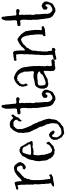

<svg xmlns="http://www.w3.org/2000/svg" viewBox="820 -1560 874 2555"><g transform="rotate(-90 1257.5 -283.0)"><path d="M124 -461.9 121.1 -447.3Q121.1 -436.5 132.8 -430.7Q135.7 -431.6 142.6 -438Q149.4 -444.3 164.1 -456.5Q178.7 -468.8 180.7 -475.6Q188.5 -480.5 199.2 -489.7Q210 -499 211.9 -502H215.8Q234.4 -520.5 261.2 -527.8Q288.1 -535.2 296.9 -535.2Q325.2 -535.2 343.8 -513.7Q347.7 -507.8 352.1 -501.5Q356.4 -495.1 364.3 -487.3Q370.1 -483.4 372.6 -469.2Q375 -455.1 378.9 -449.2Q377 -445.3 373.5 -438Q370.1 -430.7 365.7 -423.3Q361.3 -416 357.9 -409.7Q354.5 -403.3 352.1 -401.4Q349.6 -399.4 340.8 -394Q332 -388.7 329.1 -382.8Q328.1 -381.8 319.8 -379.9Q311.5 -377.9 309.6 -376H307.6Q304.7 -375 304.2 -377.9Q303.7 -380.9 301.8 -382.8H297.9Q290 -382.8 287.1 -386.7L278.3 -394.5Q284.2 -410.2 293.9 -419.9Q301.8 -418 308.6 -418Q324.2 -418 333 -445.3Q327.1 -455.1 324.7 -463.9Q322.3 -472.7 316.4 -483.9Q310.5 -495.1 291.5 -495.1Q272.5 -495.1 260.7 -485.8Q249 -476.6 246.1 -465.8Q237.3 -461.9 230.5 -453.6Q223.6 -445.3 212.9 -438.5Q202.1 -431.6 202.1 -430.2Q202.1 -428.7 201.7 -427.7Q201.2 -426.8 198.7 -425.8Q196.3 -424.8 190.4 -421.9Q188.5 -418.9 187.5 -415.5Q186.5 -412.1 184.6 -408.2Q179.7 -407.2 176.3 -403.8Q172.9 -400.4 168 -399.4L168.9 -390.6Q168.9 -377.9 151.4 -360.4L155.3 -347.7V-346.7Q151.4 -340.8 149.9 -333Q148.4 -325.2 142.6 -320.3Q137.7 -295.9 137.7 -263.7L138.7 -186.5Q138.7 -181.6 139.6 -171.4Q140.6 -161.1 142.1 -141.6Q143.6 -122.1 147.5 -115.2L146.5 -111.3Q147.5 -109.4 147.5 -100.1Q147.5 -90.8 150.9 -80.6Q154.3 -70.3 151.4 -58.6Q154.3 -50.8 167 -50.8Q179.7 -50.8 184.6 -54.7H185.5Q189.5 -54.7 189 -57.6Q188.5 -60.5 190.4 -63.5Q194.3 -65.4 200.7 -65.4Q207 -65.4 210.9 -57.6Q214.8 -49.8 214.8 -43.5Q214.8 -37.1 213.9 -34.2Q205.1 -27.3 194.3 -28.3Q191.4 -26.4 188 -22.9Q184.6 -19.5 178.7 -16.6Q172.9 -13.7 155.3 -14.2Q137.7 -14.6 130.4 -12.2Q123 -9.8 121.6 -8.8Q120.1 -7.8 114.7 -6.3Q109.4 -4.9 100.6 -4.9Q91.8 -4.9 85 1H83Q80.1 1 79.1 -0.5Q78.1 -2 76.2 -2.9Q66.4 -1 60.5 -1Q54.7 -1 51.8 -2.9Q53.7 -29.3 92.8 -38.1Q92.8 -43 96.7 -43.9V-45.9Q96.7 -56.6 92.8 -67.4Q88.9 -78.1 88.9 -89.8L90.8 -102.5L85 -133.8L86.9 -151.4L81.1 -208L83 -248Q83 -253.9 83 -259.8L77.1 -287.1L79.1 -303.7L77.1 -335L79.1 -358.4L76.2 -392.6Q75.2 -404.3 75.7 -416Q76.2 -427.7 76.2 -439.5L73.2 -458Q73.2 -469.7 71.3 -485.4Q65.4 -483.4 58.1 -484.9Q50.8 -486.3 46.9 -478.5Q43 -481.4 42 -481.4L27.3 -475.6Q26.4 -480.5 22 -479.5Q17.6 -478.5 14.6 -478.5H13.7Q11.7 -487.3 11.7 -490.2Q11.7 -505.9 27.3 -505.9L39.1 -508.8Q70.3 -517.6 84.5 -522.5Q98.6 -527.3 102.5 -526.4Q106.4 -525.4 110.4 -519.5Q114.3 -513.7 116.2 -506.8Q118.2 -500 118.7 -492.7Q119.1 -485.4 120.1 -478.5Z M609.4 -391.6 637.7 -351.6V-349.6Q637.7 -335 646 -325.2Q654.3 -315.4 659.2 -301.8Q656.2 -297.9 653.3 -294.9Q650.4 -292 648.4 -287.1Q641.6 -285.2 638.7 -285.2L623 -286.1Q617.2 -286.1 613.3 -283.2Q608.4 -286.1 601.6 -286.1H589.8Q580.1 -286.1 573.2 -289.1Q569.3 -288.1 567.4 -283.2Q565.4 -278.3 553.7 -278.8Q542 -279.3 536.6 -277.8Q531.2 -276.4 528.3 -274.9Q525.4 -273.4 519.5 -273.4L500 -275.4H476.6Q467.8 -261.7 467.8 -203.1L474.6 -160.2L473.6 -139.6Q473.6 -128.9 475.6 -127Q482.4 -118.2 482.4 -107.9Q482.4 -97.7 487.8 -86.9Q493.2 -76.2 494.6 -69.8Q496.1 -63.5 500 -53.7Q503.9 -43.9 514.2 -35.6Q524.4 -27.3 537.6 -27.3Q550.8 -27.3 560.1 -34.7Q569.3 -42 574.7 -44.9Q580.1 -47.9 581.1 -47.4Q582 -46.9 585.4 -48.8Q588.9 -50.8 597.2 -58.6Q605.5 -66.4 607.4 -69.3Q609.4 -72.3 611.3 -77.6Q613.3 -83 616.7 -92.8Q620.1 -102.5 627 -102.5Q633.8 -102.5 641.1 -92.3Q648.4 -82 648.4 -71.8Q648.4 -61.5 637.2 -55.7Q626 -49.8 623 -39.1Q607.4 -32.2 605 -25.9Q602.5 -19.5 600.1 -18.1Q597.7 -16.6 596.7 -17.1Q595.7 -17.6 593.8 -17.6Q591.8 -17.6 591.8 -13.7Q585.9 -9.8 580.1 -3.9Q568.4 -7.8 556.6 0.5Q544.9 8.8 534.2 8.8Q523.4 8.8 514.6 1Q509.8 2.9 503.9 2.9Q498 2.9 492.2 4.9Q484.4 -2.9 474.6 -6.8Q464.8 -10.7 455.1 -15.6Q453.1 -21.5 450.7 -22Q448.2 -22.5 450.2 -29.3Q446.3 -31.2 442.9 -33.2Q439.5 -35.2 435.5 -37.1Q432.6 -43.9 424.8 -51.8V-64.5Q417 -67.4 414.6 -76.7Q412.1 -85.9 404.3 -90.8Q403.3 -102.5 399.9 -113.8Q396.5 -125 396.5 -136.7V-154.3L389.6 -195.3V-203.1L392.6 -211.9L389.6 -220.7L396.5 -261.7L400.4 -267.6Q405.3 -293 408.7 -313.5Q412.1 -334 422.4 -353Q432.6 -372.1 443.4 -389.2Q454.1 -406.2 457 -420.9Q486.3 -444.3 516.6 -460.9Q521.5 -459 524.4 -459L540 -461.9Q548.8 -461.9 560.5 -450.2L571.3 -452.1H575.2Q577.1 -449.2 577.6 -445.3Q578.1 -441.4 582 -440.4Q592.8 -431.6 595.2 -419.4Q597.7 -407.2 609.4 -400.4ZM582 -309.6 615.2 -316.4V-320.3Q615.2 -326.2 613.8 -332Q612.3 -337.9 611.3 -343.8Q605.5 -350.6 600.1 -354.5Q594.7 -358.4 595.7 -369.1Q586.9 -372.1 584.5 -381.8Q582 -391.6 580.1 -400.4Q578.1 -400.4 578.1 -404.3Q571.3 -409.2 568.4 -412.1Q557.6 -422.9 534.7 -422.9Q511.7 -422.9 505.4 -417.5Q499 -412.1 492.2 -388.2Q485.4 -364.3 480 -348.1Q474.6 -332 474.6 -315.4V-309.6L505.9 -305.7L528.3 -307.6L536.1 -305.7L551.8 -309.6L565.4 -307.6L573.2 -311.5Z M998 -567.4Q1010.7 -567.4 1010.7 -550.8Q1010.7 -543 1003.4 -535.6Q996.1 -528.3 993.2 -524.9Q990.2 -521.5 989.3 -521.5Q989.3 -508.8 978.5 -504.9L979.5 -502.9Q979.5 -499 973.6 -495.1Q974.6 -494.1 974.6 -488.8Q974.6 -483.4 970.2 -479Q965.8 -474.6 965.8 -467.8Q960.9 -466.8 958 -463.9Q955.1 -460.9 950.2 -460Q948.2 -455.1 945.3 -451.7Q942.4 -448.2 939.5 -444.3Q935.5 -442.4 934.6 -437.5Q933.6 -432.6 927.7 -432.6H925.8Q918 -440.4 918 -451.7Q918 -462.9 924.3 -475.1Q930.7 -487.3 941.4 -490.2Q940.4 -497.1 940.4 -503.4Q940.4 -509.8 938 -516.1Q935.5 -522.5 930.2 -525.4Q924.8 -528.3 923.8 -535.2Q916 -535.2 909.2 -539.1Q902.3 -543 894.5 -543L870.1 -539.1Q867.2 -539.1 861.3 -541Q851.6 -538.1 847.2 -528.8Q842.8 -519.5 833 -516.6Q829.1 -507.8 823.2 -501Q817.4 -494.1 814.5 -485.4Q818.4 -473.6 817.4 -462.9Q816.4 -452.1 816.4 -441.4L817.4 -428.7Q825.2 -398.4 838.4 -366.2Q851.6 -334 852.5 -332.5Q853.5 -331.1 853.5 -327.6Q853.5 -324.2 857.4 -317.4Q861.3 -310.5 865.7 -303.2Q870.1 -295.9 875 -289.1Q879.9 -282.2 884.3 -272.9Q888.7 -263.7 893.6 -248.5Q898.4 -233.4 902.8 -224.1Q907.2 -214.8 909.7 -212.4Q912.1 -210 914.6 -206.1Q917 -202.1 916.5 -198.2Q916 -194.3 918 -188Q919.9 -181.6 923.3 -176.3Q926.8 -170.9 926.8 -162.1Q929.7 -159.2 931.2 -154.8Q932.6 -150.4 936.5 -147.5Q938.5 -131.8 944.8 -117.2Q951.2 -102.5 951.2 -92.3Q951.2 -82 953.1 -81.1Q955.1 -80.1 955.1 -70.8Q955.1 -61.5 950.2 -42Q945.3 -22.5 945.3 -6.3Q945.3 9.8 939.5 18.1Q933.6 26.4 935.5 35.2Q930.7 37.1 928.7 42.5Q926.8 47.9 920.9 49.8Q921.9 50.8 921.9 51.8Q921.9 52.7 915.5 58.6Q909.2 64.5 907.2 64.5Q904.3 73.2 904.3 76.2Q896.5 80.1 890.6 85.4Q884.8 90.8 877 93.8Q871.1 99.6 863.8 104.5Q856.4 109.4 852.5 117.2Q843.8 119.1 835 123Q826.2 127 819.8 127Q813.5 127 807.6 125Q802.7 126 798.3 128.9Q793.9 131.8 787.1 131.8L774.4 130.9L758.8 133.8Q752.9 133.8 748 127.9Q743.2 122.1 739.3 117.2H736.3Q726.6 117.2 722.2 111.3Q717.8 105.5 710 102.5Q704.1 89.8 696.3 79.6Q688.5 69.3 685.5 59.1Q682.6 48.8 678.2 45.4Q673.8 42 673.8 36.1L674.8 23.4L671.9 1Q671.9 -7.8 676.8 -15.1Q681.6 -22.5 681.6 -30.3Q683.6 -30.3 714.8 -61.5Q722.7 -61.5 727.5 -64.5Q732.4 -67.4 740.2 -69.3L758.8 -60.5Q774.4 -52.7 779.8 -42.5Q785.2 -32.2 791 -24.9Q796.9 -17.6 796.9 -11.2Q796.9 -4.9 790.5 0.5Q784.2 5.9 777.8 5.9Q771.5 5.9 764.2 0.5Q756.8 -4.9 749 -7.8Q744.1 -12.7 742.7 -20Q741.2 -27.3 735.4 -29.3L710 -17.6L711.9 -3.9V-2Q707 2 709 11.7Q710.9 21.5 703.1 25.4Q709 30.3 709 36.1Q709 42 712.4 50.3Q715.8 58.6 724.1 67.4Q732.4 76.2 737.3 85.9H739.3Q748 85.9 752 94.7Q766.6 97.7 773.4 97.7H778.3L780.3 95.7L786.1 96.7Q796.9 96.7 805.7 93.3Q814.5 89.8 824.2 88.9Q832 85 837.9 80.1Q843.8 75.2 849.6 71.3Q855.5 67.4 861.3 64.5Q867.2 61.5 873 57.6L875 53.7H878.9Q879.9 51.8 879.4 50.8Q878.9 49.8 880.4 47.4Q881.8 44.9 884.8 43Q887.7 41 889.2 37.1Q890.6 33.2 890.6 24.9Q890.6 16.6 891.6 11.7Q892.6 6.8 894.5 2.4Q896.5 -2 896.5 -4.9L893.6 -17.6L894.5 -32.2Q894.5 -48.8 887.7 -64.9Q880.9 -81.1 881.8 -97.7Q877.9 -103.5 874 -109.4L871.1 -117.2L866.2 -120.1L864.3 -133.8Q862.3 -138.7 857.4 -145Q852.5 -151.4 851.6 -158.2Q850.6 -165 849.1 -169.4Q847.7 -173.8 847.7 -179.7Q847.7 -185.5 846.7 -189.5Q844.7 -193.4 843.3 -191.9Q841.8 -190.4 841.8 -197.3V-198.2Q838.9 -206.1 831.1 -216.8Q823.2 -227.5 819.8 -235.8Q816.4 -244.1 815.4 -248.5Q814.5 -252.9 809.6 -255.9Q810.5 -256.8 810.5 -259.8Q810.5 -275.4 796.9 -282.2V-289.1Q796.9 -293 795.4 -293Q793.9 -293 793 -294.9L787.1 -307.6Q777.3 -324.2 775.4 -336.4Q773.4 -348.6 772 -356.9Q770.5 -365.2 771 -370.6Q771.5 -376 770 -382.3Q768.6 -388.7 766.6 -396.5Q764.6 -404.3 764.6 -411.6Q764.6 -418.9 767.1 -432.1Q769.5 -445.3 768.1 -456.5Q766.6 -467.8 768.6 -478.5L772.5 -483.4V-487.3Q772.5 -491.2 787.6 -518.6Q802.7 -545.9 803.7 -547.9Q805.7 -549.8 809.1 -551.8Q812.5 -553.7 814.5 -555.7L840.8 -584Q851.6 -585.9 862.3 -588.4Q873 -590.8 883.8 -590.8L893.6 -588.9Q895.5 -588.9 895.5 -590.3Q895.5 -591.8 897.5 -590.8L899.4 -587.9Q903.3 -585.9 908.2 -586.4Q913.1 -586.9 916.5 -585Q919.9 -583 923.3 -578.6Q926.8 -574.2 928.7 -574.7Q930.7 -575.2 931.6 -575.2Q932.6 -575.2 934.6 -576.2L936.5 -574.2Q937.5 -569.3 940.4 -567.4Q943.4 -565.4 947.3 -560.5V-556.6L951.2 -557.6Q960.9 -544.9 966.3 -544.9Q971.7 -544.9 974.1 -548.3Q976.6 -551.8 979.5 -555.7Q982.4 -559.6 985.8 -563.5Q989.3 -567.4 998 -567.4Z M1271.5 -163.1 1288.1 -165Q1293 -165 1297.4 -161.1Q1301.8 -157.2 1308.6 -159.2Q1311.5 -152.3 1323.2 -147.5Q1324.2 -138.7 1335 -133.8Q1335.9 -126 1338.9 -120.6Q1341.8 -115.2 1340.8 -107.4V-105.5L1337.9 -103.5Q1337.9 -101.6 1339.4 -101.6Q1340.8 -101.6 1340.8 -96.2Q1340.8 -90.8 1336.4 -79.1Q1332 -67.4 1327.1 -60.5Q1325.2 -46.9 1319.3 -38.6Q1313.5 -30.3 1308.6 -18.6Q1299.8 -17.6 1293 -10.7Q1286.1 -3.9 1283.2 -4.4Q1280.3 -4.9 1274.9 -2Q1269.5 1 1266.6 7.8L1261.7 5.9Q1258.8 5.9 1256.8 9.3Q1254.9 12.7 1249 14.2Q1243.2 15.6 1233.4 15.1Q1223.6 14.6 1213.9 19.5Q1201.2 8.8 1191.4 9.8Q1189.5 2.9 1181.6 0.5Q1173.8 -2 1167.5 -5.4Q1161.1 -8.8 1155.8 -13.7Q1150.4 -18.6 1143.6 -21.5Q1142.6 -27.3 1138.7 -29.8Q1134.8 -32.2 1135.7 -40L1125 -44.9V-48.8Q1125 -63.5 1121.6 -68.4Q1118.2 -73.2 1116.7 -80.1Q1115.2 -86.9 1115.7 -92.3Q1116.2 -97.7 1116.2 -104Q1116.2 -110.4 1112.3 -121.1Q1108.4 -131.8 1108.9 -140.1Q1109.4 -148.4 1107.9 -160.2Q1106.4 -171.9 1103.5 -189.5Q1100.6 -207 1098.6 -221.2Q1096.7 -235.4 1097.7 -245.6Q1098.6 -255.9 1098.6 -265.6V-282.2Q1098.6 -294.9 1096.2 -300.8Q1093.8 -306.6 1093.8 -309.6L1097.7 -330.1L1093.8 -340.8L1097.7 -368.2L1098.6 -404.3Q1098.6 -433.6 1091.3 -444.3Q1084 -455.1 1078.6 -455.1Q1073.2 -455.1 1067.4 -451.2Q1061.5 -447.3 1053.2 -448.2Q1044.9 -449.2 1040 -449.2L1033.2 -448.2L1018.6 -451.2Q1012.7 -462.9 1012.7 -468.8Q1012.7 -474.6 1015.6 -478.5Q1018.6 -482.4 1020.5 -487.3Q1027.3 -489.3 1038.6 -489.3Q1049.8 -489.3 1054.7 -495.1Q1057.6 -492.2 1062.5 -492.2Q1067.4 -492.2 1072.3 -494.1Q1077.1 -496.1 1083 -495.1Q1091.8 -508.8 1091.8 -531.2L1086.9 -596.7L1088.9 -612.3L1086.9 -627Q1088.9 -632.8 1088.9 -634.8L1086.9 -640.6Q1086.9 -643.6 1091.3 -656.7Q1095.7 -669.9 1097.7 -676.3Q1099.6 -682.6 1101.1 -685.5Q1102.5 -688.5 1105.5 -691.4Q1108.4 -694.3 1108.4 -698.2H1112.3L1118.2 -700.2Q1138.7 -700.2 1138.7 -675.8V-663.1Q1138.7 -654.3 1143.6 -644.5Q1144.5 -610.4 1149.4 -576.7Q1154.3 -543 1156.2 -507.8Q1165 -502 1176.8 -502L1212.9 -505.9Q1227.5 -505.9 1231.4 -500.5Q1235.4 -495.1 1239.3 -495.1L1238.3 -492.2L1241.2 -481.4Q1241.2 -470.7 1232.4 -466.8Q1223.6 -462.9 1216.8 -458Q1189.5 -468.8 1179.7 -468.8Q1169.9 -468.8 1164.1 -465.8Q1161.1 -460 1161.1 -455.1L1166 -432.6L1162.1 -391.6L1166 -372.1L1164.1 -352.5L1166 -318.4L1162.1 -286.1Q1162.1 -255.9 1169.9 -252Q1170.9 -251 1170.9 -247.1L1169.9 -213.9L1177.7 -111.3L1175.8 -94.7Q1175.8 -87.9 1179.7 -76.2Q1183.6 -64.5 1185.5 -57.6Q1187.5 -50.8 1189.5 -48.3Q1191.4 -45.9 1195.3 -44.9Q1199.2 -43.9 1201.7 -42Q1204.1 -40 1204.1 -38.1Q1204.1 -36.1 1206.1 -33.2Q1208 -30.3 1215.8 -26.4Q1223.6 -22.5 1231.9 -22.5Q1240.2 -22.5 1249.5 -26.4Q1258.8 -30.3 1265.6 -34.7Q1272.5 -39.1 1278.3 -43.5Q1284.2 -47.9 1291 -48.8L1290 -50.8Q1290 -54.7 1294.4 -58.1Q1298.8 -61.5 1300.8 -67.4L1303.7 -92.8Q1303.7 -115.2 1291.5 -115.2Q1279.3 -115.2 1276.9 -107.4Q1274.4 -99.6 1269.5 -91.8Q1264.6 -88.9 1258.8 -88.9Q1242.2 -88.9 1231.4 -105.5V-114.3Q1231.4 -120.1 1235.4 -120.1Q1233.4 -122.1 1233.4 -125V-137.7Q1235.4 -144.5 1246.6 -150.4Q1257.8 -156.2 1263.2 -159.2Q1268.6 -162.1 1271.5 -163.1Z M1419.9 -255.9 1451.2 -261.7Q1459 -261.7 1461.4 -263.2Q1463.9 -264.6 1482.4 -269.5Q1501 -274.4 1517.6 -274.4H1541Q1552.7 -274.4 1558.6 -271Q1564.5 -267.6 1569.3 -267.6Q1574.2 -267.6 1585.9 -276.4Q1586.9 -280.3 1586.9 -284.2V-293Q1586.9 -317.4 1583.5 -336.4Q1580.1 -355.5 1581.5 -377.9Q1583 -400.4 1578.6 -405.8Q1574.2 -411.1 1572.3 -414.6Q1570.3 -418 1571.3 -421.9Q1572.3 -425.8 1568.8 -431.2Q1565.4 -436.5 1565.9 -439Q1566.4 -441.4 1564.9 -443.4Q1563.5 -445.3 1562 -445.8Q1560.5 -446.3 1559.1 -448.2Q1557.6 -450.2 1558.1 -451.2Q1558.6 -452.1 1557.1 -455.1Q1555.7 -458 1552.2 -460.4Q1548.8 -462.9 1547.9 -467.8Q1535.2 -473.6 1526.4 -487.3Q1521.5 -488.3 1516.1 -487.8Q1510.7 -487.3 1506.3 -488.8Q1502 -490.2 1499 -491.7Q1496.1 -493.2 1492.2 -493.2L1469.7 -487.3Q1468.8 -487.3 1462.9 -489.3Q1458 -488.3 1458 -482.9Q1458 -477.5 1456.1 -474.6Q1447.3 -474.6 1447.3 -467.8Q1442.4 -467.8 1440.4 -464.8Q1438.5 -461.9 1432.6 -463.9Q1428.7 -457 1424.8 -450.2Q1420.9 -443.4 1414.1 -439.5Q1411.1 -423.8 1411.1 -410.2Q1411.1 -396.5 1417 -390.6Q1422.9 -384.8 1422.9 -378.4Q1422.9 -372.1 1418 -362.8Q1413.1 -353.5 1406.2 -353.5Q1399.4 -353.5 1397 -357.4Q1394.5 -361.3 1393.1 -366.2Q1391.6 -371.1 1390.6 -376.5Q1389.6 -381.8 1383.8 -387.7Q1386.7 -387.7 1386.7 -392.6Q1386.7 -397.5 1383.8 -401.4Q1380.9 -405.3 1380.9 -422.9Q1380.9 -440.4 1388.7 -445.3Q1387.7 -445.3 1387.7 -447.3L1389.6 -456.1Q1388.7 -456.1 1388.7 -458L1392.6 -463.9L1391.6 -465.8Q1392.6 -469.7 1396 -469.2Q1399.4 -468.8 1401.4 -471.2Q1403.3 -473.6 1410.2 -487.3Q1417 -489.3 1419.4 -493.7Q1421.9 -498 1426.8 -502Q1434.6 -504.9 1437.5 -509.3Q1440.4 -513.7 1444.8 -515.6Q1449.2 -517.6 1454.6 -518.6Q1460 -519.5 1461.9 -525.4L1464.8 -524.4Q1469.7 -524.4 1471.7 -527.8Q1473.6 -531.2 1482.9 -531.2Q1492.2 -531.2 1493.2 -533.2Q1494.1 -535.2 1501 -535.2Q1507.8 -535.2 1522 -528.3Q1536.1 -521.5 1539.1 -521.5H1542Q1548.8 -513.7 1560.5 -511.7Q1574.2 -501 1587.4 -491.7Q1600.6 -482.4 1608.4 -467.8Q1610.4 -465.8 1609.9 -464.8Q1609.4 -463.9 1612.3 -460.4Q1615.2 -457 1618.2 -452.1Q1621.1 -447.3 1624 -443.8Q1627 -440.4 1627.4 -440.9Q1627.9 -441.4 1627.9 -433.6L1628.9 -432.6L1631.8 -430.7Q1637.7 -416 1641.6 -385.7Q1645.5 -355.5 1645.5 -351.1Q1645.5 -346.7 1647 -344.2Q1648.4 -341.8 1650.4 -334.5Q1652.3 -327.1 1651.9 -314Q1651.4 -300.8 1652.8 -292.5Q1654.3 -284.2 1655.8 -278.8Q1657.2 -273.4 1657.2 -267.6L1654.3 -252.9L1657.2 -189.5L1654.3 -175.8L1655.3 -154.3L1652.3 -122.1L1659.2 -90.8L1653.3 -64.5L1657.2 -43.9Q1657.2 -40 1654.3 -38.1Q1664.1 -30.3 1677.7 -30.3L1708 -36.1H1735.4Q1737.3 -34.2 1737.3 -32.2Q1737.3 -30.3 1739.7 -28.3Q1742.2 -26.4 1744.1 -25.4Q1746.1 -24.4 1746.1 -20.5Q1746.1 -16.6 1744.1 -14.2Q1742.2 -11.7 1744.1 -6.8Q1738.3 -5.9 1736.8 -2.4Q1735.4 1 1731.9 2.9Q1728.5 4.9 1721.7 4.9Q1714.8 4.9 1705.1 9.8Q1701.2 8.8 1695.3 8.8L1683.6 5.9Q1681.6 5.9 1681.2 8.3Q1680.7 10.7 1677.7 10.7L1669.9 7.8Q1662.1 7.8 1654.8 11.7Q1647.5 15.6 1643.6 15.6Q1639.6 15.6 1633.8 13.7L1621.1 16.6Q1618.2 16.6 1613.3 12.7Q1608.4 8.8 1599.1 2Q1589.8 -4.9 1589.8 -16.6L1591.8 -30.3L1587.9 -41L1591.8 -105.5L1590.8 -132.8Q1590.8 -139.6 1580.1 -139.6Q1577.1 -139.6 1573.7 -136.7Q1570.3 -133.8 1566.9 -131.8Q1563.5 -129.9 1560.1 -129.9Q1556.6 -129.9 1552.7 -127.9Q1548.8 -126 1546.4 -123.5Q1543.9 -121.1 1538.1 -120.1Q1530.3 -109.4 1517.6 -109.4H1514.6Q1511.7 -108.4 1509.8 -105.5Q1507.8 -102.5 1504.4 -100.1Q1501 -97.7 1495.6 -96.2Q1490.2 -94.7 1487.3 -88.9L1454.1 -83Q1449.2 -83 1445.3 -85.9Q1437.5 -78.1 1429.7 -78.1Q1390.6 -78.1 1377.9 -91.8Q1373 -97.7 1366.2 -102.5L1363.3 -116.2Q1361.3 -121.1 1358.9 -124Q1356.4 -127 1355 -132.8Q1353.5 -138.7 1354.5 -146Q1355.5 -153.3 1355.5 -160.2L1353.5 -170.9L1357.4 -181.6V-191.4Q1357.4 -195.3 1359.4 -197.3Q1361.3 -199.2 1363.3 -202.1Q1365.2 -205.1 1364.3 -208.5Q1363.3 -211.9 1369.1 -217.8Q1375 -223.6 1375 -226.1Q1375 -228.5 1378.4 -233.9Q1381.8 -239.3 1390.1 -243.2Q1398.4 -247.1 1403.3 -254.9Q1412.1 -255.9 1419.9 -255.9ZM1569.3 -186.5 1577.1 -184.6Q1579.1 -184.6 1580.6 -187Q1582 -189.5 1584 -189.5L1577.1 -210Q1565.4 -211.9 1554.2 -218.8Q1543 -225.6 1536.1 -225.6L1518.6 -223.6L1493.2 -224.6L1454.1 -217.8L1441.4 -219.7Q1433.6 -219.7 1425.8 -216.8Q1418 -213.9 1410.2 -215.8Q1408.2 -210 1401.4 -202.1Q1394.5 -194.3 1396 -183.6Q1397.5 -172.9 1397.5 -166L1395.5 -157.2Q1395.5 -155.3 1397 -153.3Q1398.4 -151.4 1399.4 -148.9Q1400.4 -146.5 1399.9 -143.6Q1399.4 -140.6 1399.4 -136.7Q1399.4 -132.8 1403.8 -127.9Q1408.2 -123 1410.2 -118.2L1411.1 -119.1Q1413.1 -119.1 1414.6 -116.2Q1416 -113.3 1423.8 -113.3Q1457 -113.3 1492.2 -130.9L1504.9 -136.7Q1514.6 -143.6 1525.9 -146.5Q1537.1 -149.4 1541 -157.2Q1556.6 -183.6 1568.4 -186.5Z M2186.5 -150.4 2180.7 -135.7Q2168.9 -134.8 2145.5 -123Q2124 -121.1 2102.1 -119.6Q2080.1 -118.2 2057.6 -115.2L2051.8 -137.7Q2052.7 -141.6 2063 -147.5Q2073.2 -153.3 2075.2 -155.3Q2077.1 -186.5 2077.1 -214.4Q2077.1 -242.2 2074.2 -260.7Q2071.3 -279.3 2069.8 -289.6Q2068.4 -299.8 2068.8 -317.4Q2069.3 -335 2059.6 -342.8L2062.5 -353.5Q2062.5 -356.4 2060.1 -363.8Q2057.6 -371.1 2052.7 -387.7Q2047.9 -404.3 2042 -414.1Q2036.1 -423.8 2024.9 -432.1Q2013.7 -440.4 2006.3 -440.4Q1999 -440.4 1984.9 -432.1Q1970.7 -423.8 1962.4 -420.4Q1954.1 -417 1954.1 -415.5Q1954.1 -414.1 1952.6 -412.6Q1951.2 -411.1 1949.7 -411.6Q1948.2 -412.1 1945.8 -409.7Q1943.4 -407.2 1941.4 -402.3Q1939.5 -397.5 1937.5 -395.5Q1935.5 -393.6 1934.1 -394Q1932.6 -394.5 1930.7 -392.6Q1928.7 -390.6 1925.3 -387.7Q1921.9 -384.8 1919.9 -381.8Q1919.9 -375 1917 -375Q1914.1 -375 1911.1 -373.5Q1908.2 -372.1 1905.8 -369.6Q1903.3 -367.2 1899.4 -365.2V-361.3Q1899.4 -357.4 1897.5 -348.6Q1891.6 -344.7 1888.7 -339.4Q1885.7 -334 1879.9 -332Q1877.9 -319.3 1871.6 -311Q1865.2 -302.7 1860.4 -292Q1862.3 -289.1 1862.3 -282.2L1858.4 -256.8L1860.4 -251L1852.5 -210L1854.5 -188.5L1848.6 -148.4L1850.6 -131.8L1848.6 -113.3L1850.6 -107.4L1848.6 -99.6V-97.7Q1851.6 -96.7 1850.6 -96.2Q1849.6 -95.7 1849.6 -89.4Q1849.6 -83 1857.4 -75.2Q1854.5 -69.3 1854.5 -67.4L1860.4 -37.1Q1860.4 -30.3 1858.4 -27.3Q1860.4 -26.4 1862.3 -26.4L1881.8 -31.2Q1889.6 -28.3 1897.5 -18.6V-13.7Q1897.5 -4.9 1892.6 -2Q1894.5 0 1894.5 2Q1894.5 3.9 1892.6 5.9Q1890.6 7.8 1890.6 11.7L1888.7 10.7Q1883.8 10.7 1880.4 14.2Q1877 17.6 1873.5 17.6Q1870.1 17.6 1859.9 14.2Q1849.6 10.7 1848.6 9.8Q1840.8 13.7 1834.5 13.7Q1828.1 13.7 1828.1 12.2Q1828.1 10.7 1826.2 11.7L1824.2 15.6Q1819.3 17.6 1814.5 16.6Q1809.6 15.6 1806.2 16.6Q1802.7 17.6 1802.7 18.6Q1802.7 19.5 1801.8 18.6Q1800.8 17.6 1797.4 17.6Q1793.9 17.6 1790 21.5Q1786.1 25.4 1773.4 25.4L1752.9 29.3Q1746.1 29.3 1743.2 27.3Q1739.3 18.6 1739.3 5.9V-2Q1754.9 -9.8 1772.9 -11.7Q1791 -13.7 1806.6 -23.4Q1800.8 -102.5 1800.8 -129.9L1802.7 -159.2Q1802.7 -161.1 1801.8 -161.1Q1800.8 -161.1 1800.8 -163.1L1802.7 -172.9V-182.6Q1802.7 -183.6 1806.6 -207L1805.7 -238.3L1811.5 -304.7L1809.6 -322.3L1814.5 -359.4L1811.5 -381.8L1815.4 -438.5Q1815.4 -491.2 1804.7 -508.8H1801.8L1789.1 -504.9H1772.5L1761.7 -506.8Q1759.8 -506.8 1759.3 -505.4Q1758.8 -503.9 1756.3 -502.4Q1753.9 -501 1749 -501.5Q1744.1 -502 1739.7 -502Q1735.4 -502 1732.4 -501Q1725.6 -506.8 1725.6 -514.6Q1725.6 -522.5 1727.5 -530.3Q1736.3 -535.2 1747.6 -535.2Q1758.8 -535.2 1767.1 -537.1Q1775.4 -539.1 1780.8 -541Q1786.1 -543 1793.5 -543Q1800.8 -543 1804.7 -541Q1812.5 -546.9 1836.9 -546.9Q1840.8 -542 1849.1 -535.6Q1857.4 -529.3 1857.4 -524.4L1856.4 -516.6Q1861.3 -510.7 1861.3 -506.8V-501Q1861.3 -490.2 1858.4 -487.3Q1863.3 -480.5 1863.3 -447.3L1862.3 -403.3Q1862.3 -393.6 1866.2 -389.6Q1869.1 -391.6 1873 -391.1Q1877 -390.6 1879.9 -392.6Q1885.7 -400.4 1898.4 -413.1Q1911.1 -425.8 1914.1 -433.6Q1940.4 -450.2 1944.8 -456.1Q1949.2 -461.9 1951.2 -462.9L1955.1 -461.9Q1957 -461.9 1960.4 -465.3Q1963.9 -468.8 1966.8 -470.2Q1969.7 -471.7 1973.1 -473.6Q1976.6 -475.6 1980 -477.1Q1983.4 -478.5 1986.3 -478Q1989.3 -477.5 1991.2 -479.5Q1993.2 -481.4 1994.1 -483.4Q1995.1 -485.4 1997.1 -486.3L2001 -485.4L2011.7 -487.3Q2020.5 -487.3 2030.3 -478Q2040 -468.8 2049.8 -465.8Q2054.7 -457 2063 -451.2Q2071.3 -445.3 2079.1 -439.5Q2081.1 -431.6 2086.4 -426.8Q2091.8 -421.9 2097.2 -414.6Q2102.5 -407.2 2107.9 -397Q2113.3 -386.7 2120.1 -377.9Q2120.1 -360.4 2124.5 -342.8Q2128.9 -325.2 2130.9 -306.6Q2132.8 -288.1 2134.8 -269.5Q2136.7 -251 2136.7 -232.4L2134.8 -207L2136.7 -197.3L2132.8 -181.6L2134.8 -168.9Q2140.6 -163.1 2149.4 -163.1L2176.8 -167Q2178.7 -161.1 2182.6 -158.2Q2186.5 -155.3 2186.5 -150.4Z M2445.3 -163.1 2461.9 -165Q2466.8 -165 2471.2 -161.1Q2475.6 -157.2 2482.4 -159.2Q2485.4 -152.3 2497.1 -147.5Q2498 -138.7 2508.8 -133.8Q2509.8 -126 2512.7 -120.6Q2515.6 -115.2 2514.6 -107.4V-105.5L2511.7 -103.5Q2511.7 -101.6 2513.2 -101.6Q2514.6 -101.6 2514.6 -96.2Q2514.6 -90.8 2510.3 -79.1Q2505.9 -67.4 2501 -60.5Q2499 -46.9 2493.2 -38.6Q2487.3 -30.3 2482.4 -18.6Q2473.6 -17.6 2466.8 -10.7Q2460 -3.9 2457 -4.4Q2454.1 -4.9 2448.7 -2Q2443.4 1 2440.4 7.8L2435.5 5.9Q2432.6 5.9 2430.7 9.3Q2428.7 12.7 2422.9 14.2Q2417 15.6 2407.2 15.1Q2397.5 14.6 2387.7 19.5Q2375 8.8 2365.2 9.8Q2363.3 2.9 2355.5 0.5Q2347.7 -2 2341.3 -5.4Q2335 -8.8 2329.6 -13.7Q2324.2 -18.6 2317.4 -21.5Q2316.4 -27.3 2312.5 -29.8Q2308.6 -32.2 2309.6 -40L2298.8 -44.9V-48.8Q2298.8 -63.5 2295.4 -68.4Q2292 -73.2 2290.5 -80.1Q2289.1 -86.9 2289.6 -92.3Q2290 -97.7 2290 -104Q2290 -110.4 2286.1 -121.1Q2282.2 -131.8 2282.7 -140.1Q2283.2 -148.4 2281.7 -160.2Q2280.3 -171.9 2277.3 -189.5Q2274.4 -207 2272.5 -221.2Q2270.5 -235.4 2271.5 -245.6Q2272.5 -255.9 2272.5 -265.6V-282.2Q2272.5 -294.9 2270 -300.8Q2267.6 -306.6 2267.6 -309.6L2271.5 -330.1L2267.6 -340.8L2271.5 -368.2L2272.5 -404.3Q2272.5 -433.6 2265.1 -444.3Q2257.8 -455.1 2252.4 -455.1Q2247.1 -455.1 2241.2 -451.2Q2235.4 -447.3 2227.1 -448.2Q2218.8 -449.2 2213.9 -449.2L2207 -448.2L2192.4 -451.2Q2186.5 -462.9 2186.5 -468.8Q2186.5 -474.6 2189.5 -478.5Q2192.4 -482.4 2194.3 -487.3Q2201.2 -489.3 2212.4 -489.3Q2223.6 -489.3 2228.5 -495.1Q2231.4 -492.2 2236.3 -492.2Q2241.2 -492.2 2246.1 -494.1Q2251 -496.1 2256.8 -495.1Q2265.6 -508.8 2265.6 -531.2L2260.7 -596.7L2262.7 -612.3L2260.7 -627Q2262.7 -632.8 2262.7 -634.8L2260.7 -640.6Q2260.7 -643.6 2265.1 -656.7Q2269.5 -669.9 2271.5 -676.3Q2273.4 -682.6 2274.9 -685.5Q2276.4 -688.5 2279.3 -691.4Q2282.2 -694.3 2282.2 -698.2H2286.1L2292 -700.2Q2312.5 -700.2 2312.5 -675.8V-663.1Q2312.5 -654.3 2317.4 -644.5Q2318.4 -610.4 2323.2 -576.7Q2328.1 -543 2330.1 -507.8Q2338.9 -502 2350.6 -502L2386.7 -505.9Q2401.4 -505.9 2405.3 -500.5Q2409.2 -495.1 2413.1 -495.1L2412.1 -492.2L2415 -481.4Q2415 -470.7 2406.2 -466.8Q2397.5 -462.9 2390.6 -458Q2363.3 -468.8 2353.5 -468.8Q2343.8 -468.8 2337.9 -465.8Q2335 -460 2335 -455.1L2339.8 -432.6L2335.9 -391.6L2339.8 -372.1L2337.9 -352.5L2339.8 -318.4L2335.9 -286.1Q2335.9 -255.9 2343.8 -252Q2344.7 -251 2344.7 -247.1L2343.8 -213.9L2351.6 -111.3L2349.6 -94.7Q2349.6 -87.9 2353.5 -76.2Q2357.4 -64.5 2359.4 -57.6Q2361.3 -50.8 2363.3 -48.3Q2365.2 -45.9 2369.1 -44.9Q2373 -43.9 2375.5 -42Q2377.9 -40 2377.9 -38.1Q2377.9 -36.1 2379.9 -33.2Q2381.8 -30.3 2389.6 -26.4Q2397.5 -22.5 2405.8 -22.5Q2414.1 -22.5 2423.3 -26.4Q2432.6 -30.3 2439.5 -34.7Q2446.3 -39.1 2452.1 -43.5Q2458 -47.9 2464.8 -48.8L2463.9 -50.8Q2463.9 -54.7 2468.3 -58.1Q2472.7 -61.5 2474.6 -67.4L2477.5 -92.8Q2477.5 -115.2 2465.3 -115.2Q2453.1 -115.2 2450.7 -107.4Q2448.2 -99.6 2443.4 -91.8Q2438.5 -88.9 2432.6 -88.9Q2416 -88.9 2405.3 -105.5V-114.3Q2405.3 -120.1 2409.2 -120.1Q2407.2 -122.1 2407.2 -125V-137.7Q2409.2 -144.5 2420.4 -150.4Q2431.6 -156.2 2437 -159.2Q2442.4 -162.1 2445.3 -163.1Z"/></g></svg>

Font: Mountains of Christmas
Style: Regular
Weight: 400
Designer: Crystal Kluge
Foundry: Font Diner, Inc DBA Tart Workshop
Version: Version 1.002